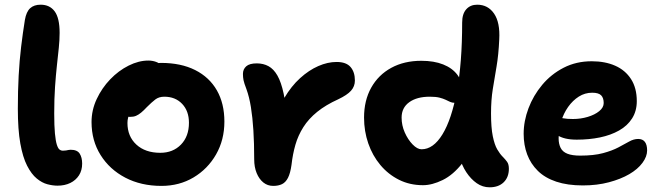

<svg xmlns="http://www.w3.org/2000/svg" viewBox="-20 -780 2812 818"><path d="M225 11Q205 11 182 5Q159 -1 136.5 -19.5Q114 -38 95.5 -74Q77 -110 66.5 -169Q56 -228 56 -317Q56 -393 59.5 -457.5Q63 -522 70 -580.5Q77 -639 86 -695Q92 -730 108.5 -745Q125 -760 153 -760Q192 -760 213 -731.5Q234 -703 234 -640Q234 -610 230.5 -576Q227 -542 222.5 -501.5Q218 -461 214.5 -410.5Q211 -360 211 -297Q211 -243 214 -211.5Q217 -180 222 -164Q227 -148 233.5 -143Q240 -138 248 -138Q256 -138 261.5 -139Q267 -140 271.5 -141Q276 -142 281 -142Q309 -142 319.5 -125.5Q330 -109 330 -83Q330 -54 316.5 -33Q303 -12 279.5 -0.5Q256 11 225 11Z M668 12Q581 12 514 -23Q447 -58 408.5 -119.5Q370 -181 370 -260Q370 -311 392 -358Q414 -405 449.5 -442Q485 -479 528 -500.5Q571 -522 612 -522Q629 -522 644.5 -516.5Q660 -511 669 -499.5Q678 -488 678 -468Q678 -432 663.5 -405Q649 -378 604 -363Q582 -353 563.5 -337Q545 -321 534 -300Q523 -279 523 -256Q523 -199 561 -164Q599 -129 663 -129Q717 -129 751 -164Q785 -199 785 -257Q785 -307 756 -337.5Q727 -368 680 -368Q657 -368 641.5 -356Q626 -344 606 -324Q592 -309 581 -300Q570 -291 559.5 -286.5Q549 -282 533 -282Q515 -282 501.5 -296Q488 -310 488 -349Q488 -377 503.5 -406Q519 -435 544.5 -459Q570 -483 602 -497.5Q634 -512 666 -512Q751 -512 811.5 -481.5Q872 -451 904 -395Q936 -339 936 -262Q936 -184 900.5 -122Q865 -60 804.5 -24Q744 12 668 12Z M1144 12Q1120 12 1102 -2.5Q1084 -17 1073.5 -42.5Q1063 -68 1063 -101Q1063 -170 1059.5 -225Q1056 -280 1049 -323.5Q1042 -367 1030 -400Q1020 -426 1017.5 -438.5Q1015 -451 1015 -465Q1015 -485 1029 -497.5Q1043 -510 1074 -510Q1102 -510 1124 -498Q1146 -486 1162 -458Q1178 -430 1188.5 -381Q1199 -332 1202 -257L1143 -248Q1162 -313 1191.5 -363Q1221 -413 1258.5 -447Q1296 -481 1336 -498.5Q1376 -516 1414 -516Q1455 -516 1473.5 -494.5Q1492 -473 1492 -437Q1492 -412 1475.5 -393.5Q1459 -375 1421 -357Q1368 -333 1331.5 -303.5Q1295 -274 1272.5 -238.5Q1250 -203 1238.5 -163Q1227 -123 1222 -78Q1217 -42 1207 -22.5Q1197 -3 1181.5 4.5Q1166 12 1144 12Z M1782 9Q1726 9 1680 -14Q1634 -37 1600.5 -77Q1567 -117 1549 -169Q1531 -221 1531 -279Q1531 -352 1561.5 -406.5Q1592 -461 1647 -491Q1702 -521 1775 -521Q1829 -521 1868 -505.5Q1907 -490 1928.5 -461.5Q1950 -433 1950 -390Q1950 -369 1940.5 -355.5Q1931 -342 1917 -342Q1906 -342 1897.5 -346Q1889 -350 1878.5 -355Q1868 -360 1852.5 -364Q1837 -368 1811 -368Q1756 -368 1723.5 -344.5Q1691 -321 1691 -279Q1691 -246 1704.5 -215.5Q1718 -185 1738 -164.5Q1758 -144 1776 -144Q1826 -144 1865 -207.5Q1904 -271 1926.5 -391.5Q1949 -512 1949 -684Q1949 -721 1966.5 -740.5Q1984 -760 2013 -760Q2059 -760 2085 -722Q2111 -684 2107 -612Q2104 -546 2095.5 -496.5Q2087 -447 2079.5 -400.5Q2072 -354 2072 -297Q2072 -236 2079.5 -199.5Q2087 -163 2098.5 -143.5Q2110 -124 2121.5 -112.5Q2133 -101 2140.5 -90.5Q2148 -80 2148 -61Q2148 -25 2126 -3.5Q2104 18 2066 18Q2036 18 2011 0.5Q1986 -17 1966.5 -46.5Q1947 -76 1937 -114.5Q1927 -153 1928 -194L2012 -219Q1989 -135 1950 -85Q1911 -35 1866 -13Q1821 9 1782 9Z M2463 10Q2398 10 2350 -6Q2302 -22 2271.5 -52Q2241 -82 2226 -122Q2211 -162 2211 -210Q2211 -264 2231.5 -318.5Q2252 -373 2290 -418.5Q2328 -464 2381.5 -491.5Q2435 -519 2501 -519Q2558 -519 2601 -500Q2644 -481 2668.5 -443Q2693 -405 2693 -349Q2693 -307 2673 -275.5Q2653 -244 2617.5 -224Q2582 -204 2536 -194.5Q2490 -185 2437 -185Q2383 -185 2354 -204.5Q2325 -224 2325 -250Q2325 -264 2331.5 -271.5Q2338 -279 2354 -279Q2365 -279 2380 -276Q2395 -273 2421 -273Q2454 -273 2484 -282Q2514 -291 2533 -306.5Q2552 -322 2552 -341Q2552 -363 2541 -374Q2530 -385 2503 -385Q2472 -385 2446 -368.5Q2420 -352 2400.5 -324.5Q2381 -297 2370.5 -262Q2360 -227 2360 -190Q2360 -167 2368.5 -150Q2377 -133 2397.5 -125Q2418 -117 2452 -117Q2510 -117 2549 -127.5Q2588 -138 2614.5 -152Q2641 -166 2660.5 -177Q2680 -188 2699 -188Q2718 -188 2727.5 -175.5Q2737 -163 2737 -139Q2737 -113 2717 -86Q2697 -59 2661 -38Q2625 -17 2574.5 -3.5Q2524 10 2463 10Z"/></svg>

Font: Shantell Sans
Style: Bold
Weight: 700
Designer: Stephen Nixon, Anya Danilova, Shantell Martin
Foundry: Arrow Type
Version: Version 1.011;[c5ecc13dd]